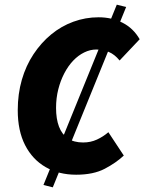

<svg xmlns="http://www.w3.org/2000/svg" viewBox="-20 -736 618 822"><path d="M206 66 166 56 480 -716 520 -706ZM306 12Q232 12 175.5 -20.5Q119 -53 87.5 -114.5Q56 -176 56 -264Q56 -334 73.5 -394.5Q91 -455 123.5 -504Q156 -553 199 -588.5Q242 -624 294 -643Q346 -662 402 -662Q459 -662 505 -638.5Q551 -615 578 -568L492 -477Q471 -503 446 -513.5Q421 -524 392 -524Q366 -524 340.5 -511.5Q315 -499 293.5 -476.5Q272 -454 255.5 -422.5Q239 -391 229.5 -353.5Q220 -316 220 -274Q220 -227 232.5 -194Q245 -161 270.5 -143.5Q296 -126 336 -126Q368 -126 395 -138.5Q422 -151 444 -170L510 -70Q477 -39 428.5 -13.5Q380 12 306 12Z"/></svg>

Font: Source Sans 3 ExtraLight Black
Style: Italic
Weight: 900
Italic angle: -11°
Version: Version 3.052;hotconv 1.1.0;makeotfexe 2.6.0